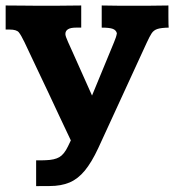

<svg xmlns="http://www.w3.org/2000/svg" viewBox="-28 -463 623 686"><path d="M148.9 201.7Q139.6 201.7 125.2 201.7Q110.8 201.7 101.1 202.1V109.9Q111.3 109.9 119.9 109.9Q128.4 109.9 135.7 109.4Q167 108.4 184.1 98.4Q201.2 88.4 214.8 60.1L225.1 38.6Q225.1 38.6 213.4 13.9Q201.7 -10.7 183.3 -49.8Q165 -88.9 144.3 -133.1Q123.5 -177.2 104.5 -217Q85.4 -256.8 73.2 -283.2Q61 -309.6 59.6 -312Q47.4 -337.4 39.3 -347.4Q31.2 -357.4 6.3 -357.4H-7.8Q-7.8 -359.4 -7.8 -371.8Q-7.8 -384.3 -7.8 -400.4Q-7.8 -416.5 -7.8 -429Q-7.8 -441.4 -7.8 -443.4Q28.3 -443.4 59.6 -442.9Q90.8 -442.4 114.7 -442.4Q146.5 -442.4 182.1 -442.6Q217.8 -442.9 262.2 -443.4V-364.3H243.2Q224.1 -364.3 214.8 -358.4Q205.6 -352.5 205.6 -341.3Q205.6 -334 215.1 -313Q224.6 -292 231 -277.8L300.8 -121.6L379.4 -312Q387.7 -331.1 389.6 -344.2Q386.7 -355.5 375 -359.9Q363.3 -364.3 335.4 -364.3V-443.4Q368.2 -442.9 393.1 -442.6Q418 -442.4 443.4 -442.4Q478 -442.4 508.1 -442.6Q538.1 -442.9 573.7 -443.4Q573.7 -441.4 573.7 -429.7Q573.7 -418 573.7 -403.3Q573.7 -388.7 574 -377.2Q574.2 -365.7 574.7 -364.3Q547.4 -363.8 534.2 -359.4Q521 -355 513.7 -343.8Q506.3 -332.5 496.1 -310.1L323.2 65.9Q299.3 117.2 274.9 146.7Q250.5 176.3 220.5 189Q190.4 201.7 148.9 201.7Z"/></svg>

Font: Kameron
Style: Regular
Weight: 400
Designer: Vernon Adams
Foundry: Vernon Adams
Version: Version 1.100